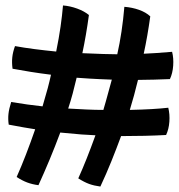

<svg xmlns="http://www.w3.org/2000/svg" viewBox="-20 -644 656 704"><path d="M230 -246Q265 -244 297.5 -242.5Q330 -241 359 -241Q363 -255 368 -272Q373 -289 390 -352Q368 -353 342 -354Q316 -355 261 -359Q254 -329 246.5 -301Q239 -273 230 -246ZM597 -249Q603 -225 601 -197.5Q599 -170 589 -149Q551 -147 510.5 -146Q470 -145 424 -145Q407 -99 388.5 -53Q370 -7 348 40Q325 37 307 30.5Q289 24 267 10Q282 -23 297.5 -62Q313 -101 330 -148Q306 -149 278 -151Q250 -153 201 -158Q182 -107 162 -59Q142 -11 121 35Q98 32 79.5 25Q61 18 41 5Q58 -33 75 -77Q92 -121 109 -170Q89 -173 66.5 -177Q44 -181 12 -187Q9 -207 11 -226Q13 -245 21 -270Q51 -265 79.5 -261Q108 -257 136 -254Q148 -294 155 -320.5Q162 -347 167 -370Q127 -375 92.5 -380.5Q58 -386 26 -392Q23 -414 25 -433.5Q27 -453 35 -475Q68 -469 106.5 -464Q145 -459 186 -455Q196 -504 202 -546Q208 -588 211 -624Q237 -622 263 -612.5Q289 -603 306 -589Q301 -552 295 -517Q289 -482 282 -449Q331 -447 359 -446Q387 -445 410 -445Q419 -485 425.5 -528.5Q432 -572 436 -619Q464 -617 489.5 -608Q515 -599 531 -584Q526 -548 520 -513.5Q514 -479 507 -447Q528 -448 552 -449.5Q576 -451 611 -454Q617 -431 615 -403Q613 -375 603 -354Q574 -353 544.5 -352Q515 -351 486 -351Q479 -322 471.5 -294.5Q464 -267 456 -241Q502 -242 536 -244Q570 -246 597 -249Z"/></svg>

Font: Atma SemiBold
Style: Regular
Weight: 600
Designer: Gregori Vincens, Jeremie Hornus, Riccardo Olocco, Yoann Minet.
Foundry: black foundry
Version: Version 1.102;PS 1.100;hotconv 1.0.86;makeotf.lib2.5.63406